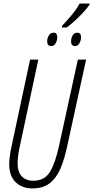

<svg xmlns="http://www.w3.org/2000/svg" viewBox="-20 -1049 523 1079"><path d="M162.1 9.8Q103.5 9.8 67.6 -25.4Q31.7 -60.5 31.7 -126.5Q31.7 -162.1 42.5 -214.8L148.9 -713.9H195.3L88.4 -212.9Q83.5 -189.9 81.3 -168.7Q79.1 -147.5 79.1 -130.9Q79.1 -81.5 103 -57.4Q127 -33.2 166.5 -33.2Q230 -33.2 260.3 -82.5Q290.5 -131.8 311.5 -228L417.5 -713.9H463.9L356.9 -224.1Q341.8 -152.8 319.1 -100.3Q296.4 -47.9 259 -19Q221.7 9.8 162.1 9.8ZM328.1 -894.5V-902.8Q358.9 -936 384.8 -967Q410.6 -998 427.7 -1029.3H482.9L482.4 -1021.5Q468.3 -1001 445.3 -976.6Q422.4 -952.1 397.9 -929.9Q373.5 -907.7 355 -894.5ZM268.6 -790Q245.1 -790 245.1 -816.4Q245.1 -834.5 254.4 -849.9Q263.7 -865.2 280.3 -865.2Q301.8 -865.2 301.8 -839.8Q301.8 -821.8 292.7 -805.9Q283.7 -790 268.6 -790ZM401.9 -790Q379.4 -790 379.4 -816.4Q379.4 -834.5 388.4 -849.9Q397.5 -865.2 413.6 -865.2Q435.5 -865.2 435.5 -839.8Q435.5 -821.8 426.3 -805.9Q417 -790 401.9 -790Z"/></svg>

Font: Open Sans Condensed Light
Style: Italic
Weight: 300
Width: 3
Italic angle: -12°
Designer: Monotype Design Team
Foundry: Monotype Imaging Inc.
Version: Version 3.000; ttfautohint (v1.8.4)